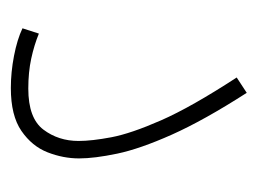

<svg xmlns="http://www.w3.org/2000/svg" viewBox="-82 -400 486 363"><g transform="rotate(90 161.5 -218.0)"><path d="M33 -17 43 -48Q65 -39 90.5 -33.5Q116 -28 147 -28Q203 -28 224.5 -56.5Q246 -85 246 -123Q246 -148 239 -185Q232 -222 207 -279Q182 -336 126 -422L155 -441Q207 -360 234 -299.5Q261 -239 270 -196Q279 -153 279 -124Q279 -94 267.5 -64.5Q256 -35 227 -15Q198 5 146 5Q116 5 85 -1Q54 -7 33 -17Z"/></g></svg>

Font: Noto Sans Arabic ExtCond ExtLt
Style: Regular
Weight: 200
Width: 2
Designer: Monotype Design Team, Nadine Chahine, Nizar Qandah and Khaled Hosny
Foundry: Monotype Imaging Inc.
Version: Version 2.012; ttfautohint (v1.8.4.7-5d5b)